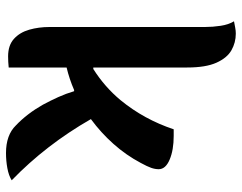

<svg xmlns="http://www.w3.org/2000/svg" viewBox="-103 -693 806 640"><g transform="rotate(90 300.0 -373.0)"><path d="M205 1Q194 2 186 2.5Q178 3 168 3Q131 3 109.5 -16.5Q88 -36 79 -67.5Q70 -99 70 -135V-653Q70 -679 66 -705.5Q62 -732 51 -750Q62 -752 72 -754Q82 -756 92 -756Q122 -756 147.5 -741.5Q173 -727 189 -691.5Q205 -656 205 -594V-281H210Q270 -319 314 -372Q378 -450 411 -549H433Q480 -549 512 -535.5Q544 -522 544 -499Q544 -487 539.5 -474Q535 -461 523 -439Q497 -390 459.5 -348Q422 -306 377 -273Q463 -123 581 -9Q565 1 540.5 5.5Q516 10 490 10Q430 10 398 -23Q359 -60 329 -113Q315 -139 303.5 -164.5Q292 -190 284 -217H280Q243 -201 205 -192Z"/></g></svg>

Font: Recursive Sn Csl St
Style: Bold
Weight: 700
Version: Version 1.079;hotconv 1.0.112;makeotfexe 2.5.65598; ttfautoh